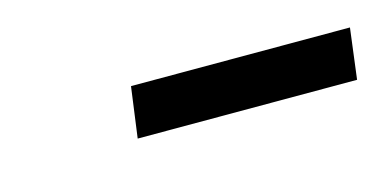

<svg xmlns="http://www.w3.org/2000/svg" viewBox="-25 -784 347 170"><g transform="rotate(-15 148.0 -699.0)"><path d="M290 -675.8H88.9L95.2 -722.2H295.9Z"/></g></svg>

Font: Fira Sans Compressed Light
Style: Italic
Weight: 300
Width: 3
Italic angle: -8°
Designer: Carrois Corporate & Edenspiekermann AG
Foundry: Carrois Corporate GbR & Edenspiekermann AG
Version: Version 4.203;PS 004.203;hotconv 1.0.88;makeotf.lib2.5.64775